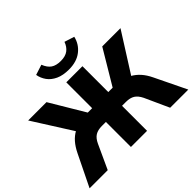

<svg xmlns="http://www.w3.org/2000/svg" viewBox="-206 -1209 1481 1481"><g transform="rotate(-45 534.5 -468.5)"><path d="M-4 0 122 -258Q145 -305 173 -337Q201 -369 237 -388.5Q273 -408 319 -416L245 -367L31 -705H231L410 -405L384 -423H447V-705H623V-423H686L660 -405L839 -705H1038L824 -367L750 -416Q797 -408 833 -388Q869 -368 897.5 -336Q926 -304 948 -258L1073 0H875L785 -198Q765 -239 737.5 -256Q710 -273 666 -273H623V0H447V-273H403Q359 -273 331.5 -256Q304 -239 285 -198L194 0ZM532 -760Q467 -760 423 -780.5Q379 -801 354.5 -835Q330 -869 323 -910L407 -937Q425 -891 454.5 -871Q484 -851 534 -851Q585 -851 614.5 -873.5Q644 -896 658 -936L739 -910Q724 -844 670.5 -802Q617 -760 532 -760Z"/></g></svg>

Font: Nunito Sans 12pt Black
Style: Regular
Weight: 900
Designer: Vernon Adams
Foundry: Vernon Adams
Version: Version 3.101;gftools[0.9.27]